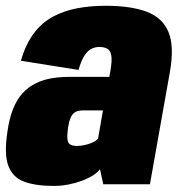

<svg xmlns="http://www.w3.org/2000/svg" viewBox="-31 -622 607 648"><path d="M150 5.5Q176.5 5.5 201.2 0.5Q226 -4.5 247 -12.5Q268 -20.5 283.5 -30.5Q299 -40.5 306.5 -51L317.5 0H475L542 -377Q558 -465.5 537.5 -514.2Q517 -563 463.2 -582.8Q409.5 -602.5 325.5 -602.5Q274 -602.5 229.2 -594Q184.5 -585.5 147.2 -565.5Q110 -545.5 82.8 -509Q55.5 -472.5 39.5 -417L234 -386Q243.5 -419 255 -435.8Q266.5 -452.5 279 -458Q291.5 -463.5 303.5 -463.5Q320.5 -463.5 331.2 -457.5Q342 -451.5 344.8 -433.8Q347.5 -416 341.5 -382L338 -362.5H200.5Q170 -362.5 141.5 -357.5Q113 -352.5 88.5 -340.2Q64 -328 45 -307.2Q26 -286.5 13 -254Q0 -221.5 -6 -177Q-17.5 -102 -3 -62.8Q11.5 -23.5 50.2 -9Q89 5.5 150 5.5ZM228 -129.5Q214.5 -129.5 206.5 -134Q198.5 -138.5 196.8 -151.2Q195 -164 198.5 -190Q201.5 -210.5 206.5 -222.5Q211.5 -234.5 218.2 -240.2Q225 -246 233.2 -247.8Q241.5 -249.5 252.5 -249.5H316.5L300 -154Q293 -146.5 281 -141Q269 -135.5 255 -132.5Q241 -129.5 228 -129.5Z"/></svg>

Font: Anybody Condensed Black
Style: Italic
Weight: 900
Width: 3
Italic angle: -10°
Version: Version 1.113;gftools[0.9.25]